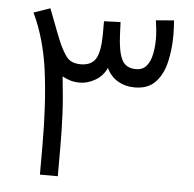

<svg xmlns="http://www.w3.org/2000/svg" viewBox="-48 -692 748 741"><g transform="rotate(5 325.5 -321.5)"><path d="M467.8 -367.2Q431.6 -367.2 403.1 -383.8Q374.5 -400.4 358.9 -433.1Q344.2 -400.9 314.5 -384Q284.7 -367.2 256.8 -367.2Q235.8 -367.2 220.5 -371.6Q205.1 -376 187.5 -385.3Q196.8 -303.2 199.7 -240.2Q202.6 -177.2 202.6 -109.4V0H133.3V-110.8Q133.3 -272 117.2 -397.2Q101.1 -522.5 54.2 -621.1L117.7 -643.1Q131.8 -607.4 141.6 -580.8Q151.4 -554.2 165 -521Q178.2 -489.3 195.6 -463.9Q212.9 -438.5 252 -438Q293.9 -438 310.8 -465.6Q327.6 -493.2 328.1 -559.6V-611.3L392.1 -613.8L394 -567.9Q396.5 -500.5 411.9 -469.2Q427.2 -438 466.8 -438Q493.7 -438 508.1 -456.1Q522.5 -474.1 528.1 -502Q533.7 -529.8 533.7 -559.1Q533.7 -578.6 531.7 -597.7Q529.8 -616.7 527.3 -632.3L597.2 -638.2Q598.1 -623.5 598.9 -609.4Q599.6 -595.2 599.6 -581.1Q599.6 -525.4 588.1 -476.6Q576.7 -427.7 548.1 -397.5Q519.5 -367.2 467.8 -367.2Z"/></g></svg>

Font: Vazirmatn UI Light
Style: Regular
Weight: 300
Designer: Saber Rastikerdar
Foundry: Saber Rastikerdar
Version: Version 33.003